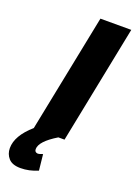

<svg xmlns="http://www.w3.org/2000/svg" viewBox="-246 -768 755 1067"><g transform="rotate(20 132.0 -234.0)"><path d="M20 232.5Q-29 232.5 -51 207.5Q-73 182.5 -73 148Q-73 74 14 -2L154 -700H336.5L196.5 0H160Q64 58 64 104Q64 122 82 124Q93 124 112 116L122 210.5Q71 232.5 20 232.5Z"/></g></svg>

Font: Argentum Sans
Style: Bold Italic
Weight: 700
Italic angle: -11°
Designer: Julieta Ulanovsky (font), Cristiano Sobral (main changes and remaster)
Foundry: Julieta Ulanovsky (font), Cristiano Sobral (main changes and remaster)
Version: Version 2.007;June 15, 2022;FontCreator 14.0.0.2814 64-bit; 